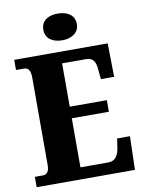

<svg xmlns="http://www.w3.org/2000/svg" viewBox="-99 -992 795 1060"><g transform="rotate(-10 298.5 -462.0)"><path d="M300 -774C350 -774 394 -799 394 -849C394 -901 350 -924 300 -924C247 -924 206 -901 206 -849C206 -799 247 -774 300 -774ZM19 0H570L575 -188H503L496 -140C490 -96 472 -66 434 -66H276V-341H484V-406H276V-649H408C450 -649 464 -626 467 -574L472 -526H546L543 -714H19V-657H62C81 -657 100 -650 100 -600V-109C100 -76 88 -58 64 -58H19Z"/></g></svg>

Font: Noto Serif Armenian Condensed Black
Style: Regular
Weight: 900
Width: 3
Designer: Monotype Design Team
Foundry: Monotype Imaging Inc.
Version: Version 2.008